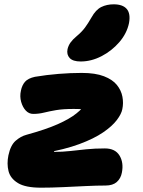

<svg xmlns="http://www.w3.org/2000/svg" viewBox="-20 -860 665 890"><path d="M170 10Q98 10 63 -11.5Q28 -33 19.5 -67Q11 -101 19 -140Q29 -187 52.5 -207.5Q76 -228 102 -235Q193 -260 248 -284.5Q303 -309 334 -334Q365 -359 385 -387L417 -336Q404 -343 393.5 -347Q383 -351 367 -353Q351 -355 322 -355Q272 -355 240 -349.5Q208 -344 184 -338Q160 -332 134 -332Q114 -332 99.5 -347.5Q85 -363 78 -388Q71 -413 77 -440Q82 -465 96 -481Q110 -497 142 -504Q196 -513 251.5 -517.5Q307 -522 359 -522Q422 -522 462 -506.5Q502 -491 522 -466Q542 -441 547.5 -411.5Q553 -382 547 -354Q543 -332 521.5 -303.5Q500 -275 457.5 -246Q415 -217 347.5 -192Q280 -167 182 -150L240 -180Q232 -169 230.5 -162.5Q229 -156 233 -156Q270 -156 306 -160Q342 -164 380.5 -168Q419 -172 466 -172Q514 -172 534 -139Q554 -106 545 -60Q540 -33 521.5 -16.5Q503 0 469 0Q429 0 377.5 2.5Q326 5 271.5 7.5Q217 10 170 10ZM354 -575Q318 -575 303 -591Q288 -607 293 -632Q297 -649 307 -663Q317 -677 335 -692Q359 -712 373.5 -731.5Q388 -751 404 -779Q424 -815 449.5 -827.5Q475 -840 507 -840Q549 -840 567.5 -818.5Q586 -797 578 -753Q568 -705 533 -664.5Q498 -624 450.5 -599.5Q403 -575 354 -575Z"/></svg>

Font: Shantell Sans ExtraBold
Style: Italic
Weight: 800
Italic angle: -11°
Designer: Stephen Nixon, Anya Danilova, Shantell Martin
Foundry: Arrow Type
Version: Version 1.011;[c5ecc13dd]